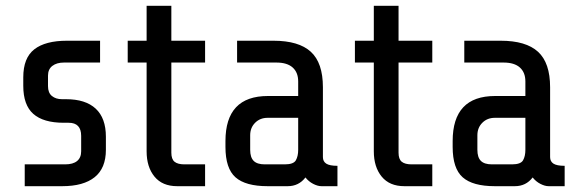

<svg xmlns="http://www.w3.org/2000/svg" viewBox="-20 -640 2001 660"><path d="M194 0H65V-75H204Q231 -75 245 -86.5Q259 -98 259 -120V-173Q259 -218 216 -218H199Q129 -218 94.5 -248.5Q60 -279 60 -345V-374Q60 -441 98 -470.5Q136 -500 210 -500H324V-425H200Q175 -425 160 -413.5Q145 -402 145 -380V-344Q145 -321 158.5 -310Q172 -299 193 -299H207Q274 -299 309 -266.5Q344 -234 344 -170V-125Q344 -62 305.5 -31Q267 0 194 0Z M484 -120V-425H419V-500H484V-620H569V-500H685V-425H569V-115Q569 -93 580 -84Q591 -75 614 -75H685V0H589Q538 0 511 -33Q484 -66 484 -120Z M1030 -30Q1007 0 969 0H900Q824 0 789.5 -30.5Q755 -61 755 -135V-155Q755 -310 901 -310H1005V-360Q1005 -391 986 -408Q967 -425 930 -425H795V-500H920Q1007 -500 1048.5 -462Q1090 -424 1090 -340V-100Q1090 -85 1101.5 -77.5Q1113 -70 1140 -70V0H1085Q1072 0 1056.5 -8Q1041 -16 1030 -30ZM1005 -125V-235H900Q874 -235 857 -218Q840 -201 840 -175V-125Q840 -99 852 -87Q864 -75 890 -75H959Q989 -75 997 -89Q1005 -103 1005 -125Z M1265 -120V-425H1200V-500H1265V-620H1350V-500H1466V-425H1350V-115Q1350 -93 1361 -84Q1372 -75 1395 -75H1466V0H1370Q1319 0 1292 -33Q1265 -66 1265 -120Z M1811 -30Q1788 0 1750 0H1681Q1605 0 1570.5 -30.5Q1536 -61 1536 -135V-155Q1536 -310 1682 -310H1786V-360Q1786 -391 1767 -408Q1748 -425 1711 -425H1576V-500H1701Q1788 -500 1829.5 -462Q1871 -424 1871 -340V-100Q1871 -85 1882.5 -77.5Q1894 -70 1921 -70V0H1866Q1853 0 1837.5 -8Q1822 -16 1811 -30ZM1786 -125V-235H1681Q1655 -235 1638 -218Q1621 -201 1621 -175V-125Q1621 -99 1633 -87Q1645 -75 1671 -75H1740Q1770 -75 1778 -89Q1786 -103 1786 -125Z"/></svg>

Font: Share Tech
Style: Regular
Weight: 400
Designer: Ralph du Carrois
Foundry: Carrois Type Design
Version: Version 1.100